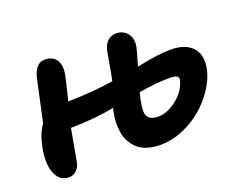

<svg xmlns="http://www.w3.org/2000/svg" viewBox="-90 -681 1064 856"><g transform="rotate(-20 441.5 -252.5)"><path d="M108.9 11.2Q64 11.2 45.4 -34.9Q26.9 -81.1 42 -157.2Q54.7 -218.8 81.1 -253.9Q88.9 -291 103.5 -357.9Q118.2 -424.8 123 -448.2Q129.4 -480 144.5 -499.5Q159.7 -519 184.1 -519Q223.6 -519 239.7 -492.4Q255.9 -465.8 247.1 -421.9Q244.6 -407.7 220.2 -308.1Q334 -309.6 435.1 -325.2Q437 -331.1 437 -334Q443.4 -364.7 450.7 -408.2Q458 -451.7 460 -460Q464.8 -486.3 481.2 -503.2Q497.6 -520 523.9 -520Q558.1 -520 577.1 -494.6Q596.2 -469.2 587.9 -429.2Q582.5 -405.8 564.9 -347.2Q666 -369.1 726.1 -369.1Q796.9 -369.1 829.8 -332.8Q862.8 -296.4 850.1 -232.9Q840.8 -187.5 810.8 -142.3Q780.8 -97.2 739.3 -62.5Q697.8 -27.8 645.5 -6.3Q593.3 15.1 543 15.1Q506.8 15.1 479 6.1Q451.2 -2.9 433.8 -19Q416.5 -35.2 405.5 -55.4Q394.5 -75.7 390.9 -99.4Q387.2 -123 387.7 -146Q388.2 -168.9 393.1 -191.9Q394 -199.7 397.9 -212.9Q311.5 -194.8 190.9 -192.9Q184.6 -159.2 174.8 -104.5Q165 -49.8 163.1 -39.1Q158.7 -17.1 143.6 -2.9Q128.4 11.2 108.9 11.2ZM524.9 -201.2Q519 -171.9 519.3 -150.9Q519.5 -129.9 533.2 -118.4Q546.9 -106.9 575.2 -106.9Q619.1 -106.9 665 -144Q710.9 -181.2 721.2 -231Q724.1 -252 679.2 -252Q620.1 -252 533.2 -237.8Q525.9 -207 524.9 -201.2Z"/></g></svg>

Font: Shantell Sans Normal
Style: Italic
Weight: 600
Italic angle: -11.31°
Designer: Stephen Nixon, Anya Danilova, Shantell Martin
Foundry: Arrow Type
Version: Version 1.006;[559af2be0]